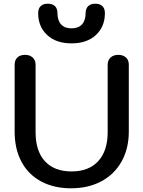

<svg xmlns="http://www.w3.org/2000/svg" viewBox="-20 -1006 774 1036"><path d="M59 -296V-657Q59 -682 74 -696Q89 -710 115 -710Q141 -710 156.5 -695.5Q172 -681 172 -657V-293Q172 -191 222.5 -136Q273 -81 366 -81Q459 -81 510 -136.5Q561 -192 561 -293V-657Q561 -681 576.5 -695.5Q592 -710 618 -710Q644 -710 659.5 -696Q675 -682 675 -657V-296Q675 -205 636.5 -135.5Q598 -66 527.5 -28Q457 10 363 10Q271 10 202 -27Q133 -64 96 -133Q59 -202 59 -296ZM186 -935Q186 -960 199.5 -973Q213 -986 238 -986Q263 -986 276.5 -973Q290 -960 290 -935Q290 -896 309.5 -874.5Q329 -853 366 -853Q403 -853 422.5 -874.5Q442 -896 442 -935Q442 -959 455.5 -972.5Q469 -986 494 -986Q519 -986 532.5 -973Q546 -960 546 -935Q546 -862 497.5 -817Q449 -772 366 -772Q283 -772 234.5 -817Q186 -862 186 -935Z"/></svg>

Font: Kodchasan SemiBold
Style: Regular
Weight: 600
Version: Version 1.000; ttfautohint (v1.6)